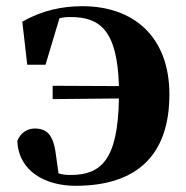

<svg xmlns="http://www.w3.org/2000/svg" viewBox="-20 -583 602 620"><path d="M68 -374H127L172 -524C183 -527 195 -528 207 -528C299 -528 359 -490 364 -305L150 -306V-263L364 -265C361 -65 305 -18 208 -18C194 -18 183 -19 169 -23L160 -87C152 -150 129 -168 92 -168C70 -168 46 -155 36 -128C40 -28 129 17 224 17C423 17 527 -83 527 -278C527 -465 411 -563 246 -563C182 -563 117 -550 52 -513Z"/></svg>

Font: Noto Serif KR Black
Style: Regular
Weight: 900
Version: Version 1.001;PS 1.001;hotconv 16.6.54;makeotf.lib2.5.65590